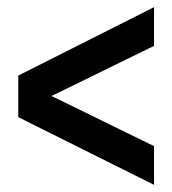

<svg xmlns="http://www.w3.org/2000/svg" viewBox="-20 -508 480 536"><path d="M410 -100V8L31 -181V-297L410 -488V-380L124 -240Z"/></svg>

Font: Pragati Narrow
Style: Bold
Weight: 700
Designer: Hector Gatti, Marcela Romero, Pablo Cosgaya and Nicolas Silva
Foundry: Omnibus-Type
Version: Version 1.010; ttfautohint (v1.3)